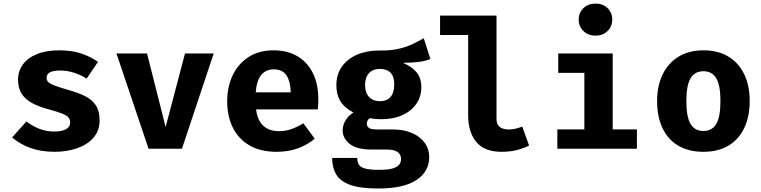

<svg xmlns="http://www.w3.org/2000/svg" viewBox="-20 -829 4240 1070"><path d="M283 -96Q322.5 -96 346.8 -108.5Q371 -121 371 -146Q371 -163 361.5 -174.5Q352 -186 325 -196.5Q298 -207 245 -221.5Q196.5 -234.5 159.2 -254.5Q122 -274.5 101.2 -306Q80.5 -337.5 80.5 -384.5Q80.5 -432 107 -469Q133.5 -506 185 -527.2Q236.5 -548.5 311 -548.5Q382 -548.5 434.8 -530.2Q487.5 -512 526 -484L463 -391Q430 -411.5 392 -423.8Q354 -436 315.5 -436Q277 -436 258.2 -425.8Q239.5 -415.5 239.5 -395Q239.5 -381.5 249.2 -371.8Q259 -362 286 -351.8Q313 -341.5 365 -326.5Q416.5 -312 454.8 -293Q493 -274 514 -242.2Q535 -210.5 535 -158.5Q535 -100.5 500.5 -61.2Q466 -22 409 -2.5Q352 17 284 17Q207 17 148 -5Q89 -27 47.5 -63L127 -152Q158 -128 197.2 -112Q236.5 -96 283 -96Z M1171 -531 994 0H808L629 -531H799.5L903 -121L1011 -531Z M1407 -219.5Q1412.5 -176 1429.8 -149.2Q1447 -122.5 1474 -110.2Q1501 -98 1534.5 -98Q1571 -98 1605 -110Q1639 -122 1670.5 -142L1734 -56Q1696.5 -24 1643.2 -3.5Q1590 17 1522 17Q1431 17 1369.5 -19.2Q1308 -55.5 1277 -119Q1246 -182.5 1246 -265Q1246 -343.5 1276 -407.8Q1306 -472 1363.8 -510.2Q1421.5 -548.5 1505 -548.5Q1581 -548.5 1636.8 -516Q1692.5 -483.5 1723.2 -422.5Q1754 -361.5 1754 -276Q1754 -262.5 1753.2 -247Q1752.5 -231.5 1751 -219.5ZM1505 -442.5Q1462.5 -442.5 1436.5 -412Q1410.5 -381.5 1405 -314.5H1600Q1599.5 -372.5 1577.5 -407.5Q1555.5 -442.5 1505 -442.5Z M2341.5 -616 2378.5 -500Q2350.5 -489 2313 -484Q2275.5 -479 2225.5 -479Q2275.5 -457.5 2301.8 -425.8Q2328 -394 2328 -342.5Q2328 -291 2300.5 -250.8Q2273 -210.5 2222.5 -187.5Q2172 -164.5 2103 -164.5Q2086 -164.5 2071 -166Q2056 -167.5 2041.5 -170.5Q2033 -166 2028.5 -157.5Q2024 -149 2024 -140Q2024 -127.5 2034.2 -117.5Q2044.5 -107.5 2082.5 -107.5H2169.5Q2231.5 -107.5 2276.8 -87.5Q2322 -67.5 2347 -33Q2372 1.5 2372 46Q2372 127.5 2300.5 174.5Q2229 221.5 2088 221.5Q1986 221.5 1930.2 200.8Q1874.5 180 1852.8 141.8Q1831 103.5 1831 51H1971Q1971 74 1980.2 88.8Q1989.5 103.5 2015.8 110.5Q2042 117.5 2092 117.5Q2142.5 117.5 2169 109.5Q2195.5 101.5 2205.2 87.8Q2215 74 2215 57Q2215 33.5 2196.5 19Q2178 4.5 2138 4.5H2053.5Q1967.5 4.5 1928.5 -27.2Q1889.5 -59 1889.5 -101.5Q1889.5 -131 1905.2 -157.5Q1921 -184 1949.5 -202Q1898.5 -229 1876.5 -265.8Q1854.5 -302.5 1854.5 -354Q1854.5 -414 1885 -457.2Q1915.5 -500.5 1969.2 -524Q2023 -547.5 2092 -547.5Q2151.5 -546.5 2195.5 -555.8Q2239.5 -565 2274.5 -581.2Q2309.5 -597.5 2341.5 -616ZM2096 -445Q2058.5 -445 2036.5 -421.2Q2014.5 -397.5 2014.5 -356Q2014.5 -312 2037 -288.5Q2059.5 -265 2096 -265Q2135.5 -265 2156.2 -288.5Q2177 -312 2177 -358Q2177 -402.5 2156.5 -423.8Q2136 -445 2096 -445Z M2747 -742V-167Q2747 -135 2765.2 -121.2Q2783.5 -107.5 2815.5 -107.5Q2836 -107.5 2855 -112.2Q2874 -117 2890.5 -123.5L2928.5 -18Q2901.5 -4 2863.5 6.5Q2825.5 17 2775 17Q2679 17 2634 -38.2Q2589 -93.5 2589 -186.5V-634H2432.5V-742Z M3394.5 -531V-108H3529.5V0H3086V-108H3236.5V-423H3091V-531ZM3299 -809Q3340 -809 3366 -783.5Q3392 -758 3392 -720Q3392 -682 3366 -656.2Q3340 -630.5 3299 -630.5Q3257.5 -630.5 3231.2 -656.2Q3205 -682 3205 -720Q3205 -758 3231.2 -783.5Q3257.5 -809 3299 -809Z M3900 -548.5Q3982 -548.5 4039.5 -513.5Q4097 -478.5 4127.5 -415.2Q4158 -352 4158 -267Q4158 -178.5 4127.2 -114.8Q4096.5 -51 4039 -17Q3981.5 17 3900 17Q3819 17 3761.2 -16.5Q3703.5 -50 3672.8 -113.5Q3642 -177 3642 -266Q3642 -350.5 3672.8 -414Q3703.5 -477.5 3761.2 -513Q3819 -548.5 3900 -548.5ZM3900 -432Q3851.5 -432 3828.2 -392.2Q3805 -352.5 3805 -266Q3805 -178 3828.2 -138.5Q3851.5 -99 3900 -99Q3948.5 -99 3971.8 -138.5Q3995 -178 3995 -267Q3995 -353 3971.8 -392.5Q3948.5 -432 3900 -432Z"/></svg>

Font: Fira Code Light
Style: Bold
Weight: 700
Monospace: yes
Version: Version 5.002